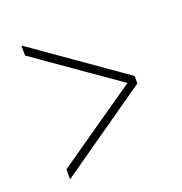

<svg xmlns="http://www.w3.org/2000/svg" viewBox="-95 -683 615 650"><g transform="rotate(-20 212.5 -358.0)"><path d="M50 -117V-153L344 -357L50 -563V-599L375 -371V-344Z"/></g></svg>

Font: Noto Serif Khmer ExtraCondensed Thin
Style: Regular
Weight: 100
Width: 2
Designer: Danh Hong and the Monotype Design Team
Foundry: Monotype Imaging Inc.
Version: Version 2.004; ttfautohint (v1.8.4.7-5d5b)